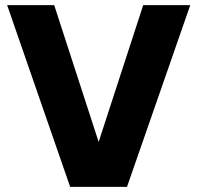

<svg xmlns="http://www.w3.org/2000/svg" viewBox="-20 -727 767 747"><path d="M252.9 0 7.8 -707H190.9L363.8 -174.8L537.1 -707H720.2L474.1 0Z"/></svg>

Font: Biathlonist
Style: Bold
Weight: 700
Designer: Go4gold
Foundry: Go4gold
Version: Version 3.010;FEAKit 1.0